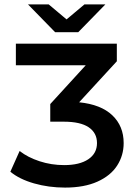

<svg xmlns="http://www.w3.org/2000/svg" viewBox="-20 -842 620 871"><path d="M541 -193Q541 -137 511.5 -91Q482 -45 422 -18Q362 9 275 9Q201 9 134.5 -10Q68 -29 27 -63L69 -157Q106 -128 159.5 -110.5Q213 -93 271 -93Q341 -93 380.5 -119.5Q420 -146 420 -193Q420 -239 382.5 -264.5Q345 -290 269 -290H208V-370L369 -546H52V-644H510V-564L339 -378Q438 -368 489.5 -319Q541 -270 541 -193ZM458 -822 335 -696H230L107 -822H201L282 -754L363 -822Z"/></svg>

Font: Montserrat Ace
Style: Bold
Weight: 600
Designer: Julieta Ulanovsky
Foundry: Julieta Ulanovsky
Version: Version 1